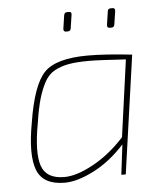

<svg xmlns="http://www.w3.org/2000/svg" viewBox="-50 -719 665 776"><g transform="rotate(-5 282.0 -331.0)"><path d="M247 -596H240Q229 -596 230 -608L238 -662Q240 -674 250 -674H259Q270 -674 268 -662L260 -609Q259 -596 247 -596ZM424 -596H417Q406 -596 407 -608L415 -662Q416 -674 427 -674H436Q446 -674 445 -662L437 -609Q436 -596 424 -596ZM412 0 427 -122Q368 -57 300.5 -22.5Q233 12 182 12Q94 12 70 -50Q46 -112 70 -242Q94 -393 142 -442.5Q190 -492 319 -492Q390 -492 498 -480L430 0ZM428 -151 471 -463Q362 -470 322 -470Q271 -470 238.5 -464Q206 -458 181 -444Q156 -430 140.5 -401.5Q125 -373 114 -335.5Q103 -298 94 -238Q72 -119 90.5 -65Q109 -11 182 -11Q232 -11 300.5 -48.5Q369 -86 428 -151Z"/></g></svg>

Font: Exo 2.0 Thin
Style: Italic
Weight: 250
Italic angle: -8°
Designer: Natanael Gama
Version: Version 1.001;PS 001.001;hotconv 1.0.70;makeotf.lib2.5.58329